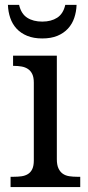

<svg xmlns="http://www.w3.org/2000/svg" viewBox="-20 -763 360 783"><path d="M35.9 -42.1Q52.8 -42.1 67.7 -44.1Q82.6 -46.2 93.8 -53.1Q105.1 -60 111.5 -73.3Q117.9 -86.7 117.9 -108.7V-425.6Q117.9 -447.7 111.5 -461Q105.1 -474.4 93.8 -481.8Q82.6 -489.2 67.7 -491.8Q52.8 -494.4 35.9 -494.4H33.3V-535.9H211.8V-113.8Q211.8 -90.3 218.5 -76.2Q225.1 -62.1 236.2 -54.4Q247.2 -46.7 262.3 -44.4Q277.4 -42.1 293.8 -42.1H307.2V0H23.1V-42.1ZM152.3 -606.2Q116.9 -606.2 90.8 -616.9Q64.6 -627.7 47.4 -646.4Q30.3 -665.1 21.8 -690Q13.3 -714.9 12.3 -743.1H57.9Q66.2 -706.7 90.8 -690.8Q115.4 -674.9 152.3 -674.9Q188.7 -674.9 213.3 -690.8Q237.9 -706.7 246.2 -743.1H292.3Q291.3 -714.9 282.8 -690Q274.4 -665.1 257.2 -646.4Q240 -627.7 214.1 -616.9Q188.2 -606.2 152.3 -606.2Z"/></svg>

Font: MM Jasmine
Style: Regular
Weight: 400
Designer: Khon Soe Zaw Thu
Version: Version 1.00 July 11, 2016, initial release